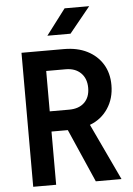

<svg xmlns="http://www.w3.org/2000/svg" viewBox="-62 -996 724 1042"><g transform="rotate(-5 300.0 -475.0)"><path d="M76 0V-730H307Q380 -730 433.5 -703Q487 -676 517 -627.5Q547 -579 547 -513Q547 -440 510.5 -385.5Q474 -331 412 -308L557 0H417L290 -290H201V0ZM201 -400H307Q360 -400 390 -429Q420 -458 420 -509Q420 -560 389.5 -590Q359 -620 307 -620H201ZM224 -810 330 -950H464L350 -810Z"/></g></svg>

Font: NKDuy Mono
Style: Bold
Weight: 700
Monospace: yes
Designer: NKDuy
Foundry: NKDuy
Version: Version 2.251; ttfautohint (v1.8.4.7-5d5b)